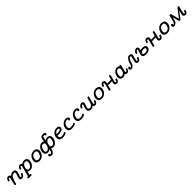

<svg xmlns="http://www.w3.org/2000/svg" viewBox="1190 -4305 8110 8110"><g transform="rotate(-45 5244.5 -250.0)"><path d="M68.8 -317.9Q68.8 -324.7 77.4 -348.4Q85.9 -372.1 101.6 -402.1Q117.2 -432.1 146.5 -455.1Q175.8 -478 211.9 -478Q249 -478 281.5 -458Q314 -438 323.2 -395Q401.4 -478 499 -478Q557.1 -478 596.7 -451.9Q636.2 -425.8 636.2 -363.8Q636.2 -309.6 599.1 -206.8Q562 -104 562 -97.2Q562 -85 569.6 -77.4Q577.1 -69.8 588.9 -69.8Q610.8 -69.8 631.8 -92.5Q652.8 -115.2 665 -150.9Q668.9 -164.1 675 -166.5Q681.2 -168.9 704.1 -168.9H716.8Q745.6 -168.9 746.1 -154.8Q746.1 -142.6 734.6 -117.7Q723.1 -92.8 702.6 -64.9Q682.1 -37.1 647.5 -16.1Q612.8 4.9 574.2 4.9Q531.2 4.9 501.7 -19.5Q472.2 -43.9 472.2 -84Q472.2 -102.1 510 -205.1Q547.9 -308.1 547.9 -347.2Q547.9 -402.3 483.9 -401.9Q432.1 -401.9 389.6 -367.4Q347.2 -333 321.5 -279.5Q295.9 -226.1 279.5 -175.5Q263.2 -125 252.2 -79.1Q241.2 -33.2 237.8 -25.9Q223.6 4.9 190.9 4.9Q175.8 4.9 165.3 -4.6Q154.8 -14.2 154.8 -28.8Q154.8 -40 158.2 -49.8L231.9 -347.2Q234.9 -358.4 234.9 -367.2Q234.9 -383.3 223.9 -392.6Q212.9 -401.9 200.2 -401.9Q182.1 -401.9 171.6 -380.9Q161.1 -359.9 154.5 -335.4Q147.9 -311 143.1 -307.1Q139.2 -304.2 124 -304.2H94.2Q68.8 -303.7 68.8 -317.9Z M744.6 172.9Q749.5 130.9 763.7 123Q769.5 119.1 783.7 119.1H815.9L827.6 68.8L931.6 -344.2Q935.5 -360.4 935.5 -368.2Q935.5 -383.3 924.6 -392.6Q913.6 -401.9 899.9 -401.9Q881.8 -401.9 871.3 -381.3Q860.8 -360.8 854.2 -336.4Q847.7 -312 843.8 -308.1Q838.9 -304.2 825.7 -304.2H790.5Q769.5 -304.2 769.5 -316.9Q769.5 -324.7 778.1 -348.9Q786.6 -373 802.7 -403.1Q818.8 -433.1 848.4 -455.6Q877.9 -478 912.6 -478Q984.4 -478 1014.6 -419.9Q1091.8 -478 1173.8 -478Q1248 -478 1293.9 -435.1Q1339.8 -392.1 1339.8 -312Q1339.8 -241.2 1308.8 -170.2Q1277.8 -99.1 1211.2 -46.6Q1144.5 5.9 1058.6 5.9Q991.7 5.9 941.9 -36.1L903.8 119.1H942.9Q975.1 119.1 974.6 141.1Q974.6 160.2 964.8 180.2Q959 194.3 935.5 193.8H774.9Q744.6 193.8 744.6 172.9ZM979.5 -168.9Q979.5 -127.9 1002.7 -98.9Q1025.9 -69.8 1072.8 -69.8Q1112.8 -69.8 1144.8 -89.8Q1176.8 -109.9 1195.8 -138.4Q1214.8 -167 1227.3 -202.4Q1239.7 -237.8 1244.1 -265.4Q1248.5 -293 1248.5 -313Q1248.5 -360.8 1223.1 -381.3Q1197.8 -401.9 1160.6 -401.9Q1113.8 -401.9 1071.3 -369.9Q1028.8 -337.9 1005.9 -284.2Q1001 -271 990.2 -229.5Q979.5 -188 979.5 -168.9Z M1436.5 -167Q1436.5 -216.8 1456.1 -270Q1475.6 -323.2 1511.5 -370.6Q1547.4 -418 1607.4 -448Q1667.5 -478 1740.7 -478Q1826.7 -478 1878.2 -432.6Q1929.7 -387.2 1929.7 -305.2Q1929.7 -231.9 1895.8 -162.4Q1861.8 -92.8 1790.3 -43.5Q1718.8 5.9 1625.5 5.9Q1539.6 5.9 1488 -39.6Q1436.5 -85 1436.5 -167ZM1528.8 -168Q1528.8 -69.8 1639.6 -69.8Q1695.8 -69.8 1737.3 -96.4Q1778.8 -123 1799.3 -163.1Q1819.8 -203.1 1828.6 -238.5Q1837.4 -273.9 1837.4 -304.2Q1837.4 -358.4 1805.4 -380.6Q1773.4 -402.8 1726.6 -402.8Q1681.6 -402.8 1645 -385Q1608.4 -367.2 1587.4 -340.6Q1566.4 -314 1552.5 -280.5Q1538.6 -247.1 1533.7 -219Q1528.8 -190.9 1528.8 -168Z M1962.4 -162.1Q1962.4 -213.9 1981 -269Q1999.5 -324.2 2033 -371.1Q2066.4 -418 2118.9 -448Q2171.4 -478 2233.4 -478Q2291.5 -478 2332.5 -446.8Q2335.4 -463.9 2343 -509.5Q2350.6 -555.2 2354 -568.1Q2357.4 -581.1 2366.5 -606.9Q2375.5 -632.8 2387.9 -647Q2400.4 -661.1 2419.4 -673.8Q2459.5 -699.7 2509.3 -700.2Q2530.3 -700.2 2549.3 -697.5Q2568.4 -694.8 2591.3 -688.5Q2614.3 -682.1 2628.4 -667Q2642.6 -651.9 2642.6 -629.9Q2642.6 -606 2625.5 -586.9Q2608.4 -567.9 2582.5 -567.9Q2542.5 -567.9 2542.5 -606.9Q2542.5 -618.2 2543.5 -623Q2523.4 -625 2485.4 -625H2475.6Q2457.5 -625 2450 -603.5Q2442.4 -582 2424.3 -478Q2419.4 -448.2 2416.5 -431.2Q2483.4 -478 2553.2 -478Q2624 -478 2668.7 -435.1Q2713.4 -392.1 2713.4 -313Q2713.4 -242.2 2682.9 -170.7Q2652.3 -99.1 2588.4 -46.6Q2524.4 5.9 2442.4 5.9Q2385.3 5.9 2342.3 -25.9Q2319.3 83 2283.2 129.9Q2229 199.7 2160.6 200.2Q2132.8 200.2 2107.7 195.6Q2082.5 190.9 2058.6 174.6Q2034.7 158.2 2034.7 129.9Q2034.7 106 2051.5 86.9Q2068.4 67.9 2094.2 67.9Q2134.3 67.9 2134.3 106.9Q2134.3 110.8 2132.3 123Q2160.2 125 2166.5 125Q2198.7 125 2219 93.5Q2239.3 62 2258.3 -40Q2193.4 5.9 2122.6 5.9Q2054.7 5.9 2008.5 -36.1Q1962.4 -78.1 1962.4 -162.1ZM2053.2 -155.8Q2053.2 -69.8 2132.3 -69.8Q2181.2 -69.8 2224.9 -109.4Q2268.6 -148.9 2288.6 -209Q2292.5 -221.2 2299.6 -261.5Q2306.6 -301.8 2306.6 -313Q2306.6 -347.2 2287.6 -374.5Q2268.6 -401.9 2224.6 -401.9Q2180.7 -401.9 2145.5 -374.5Q2110.4 -347.2 2091.3 -306.6Q2072.3 -266.1 2062.7 -226.3Q2053.2 -186.5 2053.2 -155.8ZM2369.6 -158.2Q2369.6 -124 2388.9 -96.9Q2408.2 -69.8 2451.7 -69.8Q2496.6 -69.8 2531.5 -97.4Q2566.4 -125 2585 -166.5Q2603.5 -208 2613 -247.1Q2622.6 -286.1 2622.6 -315.9Q2622.6 -401.9 2544.4 -401.9Q2494.6 -401.9 2450.9 -363Q2407.2 -324.2 2387.2 -263.2Q2382.3 -249 2376 -208Q2369.6 -167 2369.6 -158.2Z M2813 -172.9Q2813 -297.9 2897.9 -387.9Q2982.9 -478 3113.3 -478Q3177.2 -478 3216.8 -448.5Q3256.3 -418.9 3256.3 -370.1Q3256.3 -319.3 3220.2 -280.8Q3156.2 -212.9 2949.2 -212.9H2940.9Q2935.1 -212.9 2924.1 -212.4Q2913.1 -211.9 2908.2 -211.9Q2905.3 -191.9 2905.3 -171.9Q2905.3 -69.8 3021 -69.8Q3071.8 -69.8 3109.4 -78.4Q3147 -86.9 3162.1 -96.4Q3177.2 -106 3188.2 -114.5Q3199.2 -123 3204.1 -123Q3212.9 -123 3231 -103Q3249 -83 3249 -76.2Q3249 -71.3 3241 -61.5Q3232.9 -51.8 3214.1 -39.8Q3195.3 -27.8 3168.7 -17.8Q3142.1 -7.8 3099.1 -1Q3056.2 5.9 3007.3 5.9Q2952.1 5.9 2912.1 -10Q2872.1 -25.9 2851.6 -54Q2831.1 -82 2822 -110.8Q2813 -139.6 2813 -172.9ZM2928.2 -288.1H2969.2Q3172.4 -288.1 3172.4 -357.9Q3172.4 -377.9 3153.3 -389.9Q3134.3 -401.9 3101.1 -401.9Q2976.1 -401.9 2928.2 -288.1Z M3359.9 -167Q3359.9 -286.1 3445.3 -382.1Q3530.8 -478 3663.1 -478Q3723.1 -478 3761.5 -451.4Q3799.8 -424.8 3799.8 -381.8Q3799.8 -346.7 3780.3 -329.3Q3760.7 -312 3738.8 -312Q3721.7 -312 3709.7 -323Q3697.8 -334 3697.8 -351.1Q3697.8 -367.2 3710.9 -387.2Q3686 -402.3 3650.9 -401.9Q3604 -401.9 3566.9 -382.8Q3529.8 -363.8 3508.8 -336.4Q3487.8 -309.1 3474.4 -275.1Q3460.9 -241.2 3456.5 -214.6Q3452.1 -188 3452.1 -168Q3452.1 -69.8 3568.8 -69.8Q3622.1 -69.8 3659.9 -78.4Q3697.8 -86.9 3712.4 -96.4Q3727.1 -106 3738 -114.5Q3749 -123 3753.9 -123Q3760.7 -123 3778.3 -104.5Q3795.9 -85.9 3797.9 -80.1Q3800.8 -71.3 3787.1 -59.1Q3712.9 5.9 3557.1 5.9Q3453.1 5.9 3406.5 -43Q3359.9 -91.8 3359.9 -167Z M3909.7 -167Q3909.7 -286.1 3995.1 -382.1Q4080.6 -478 4212.9 -478Q4272.9 -478 4311.3 -451.4Q4349.6 -424.8 4349.6 -381.8Q4349.6 -346.7 4330.1 -329.3Q4310.5 -312 4288.6 -312Q4271.5 -312 4259.5 -323Q4247.6 -334 4247.6 -351.1Q4247.6 -367.2 4260.7 -387.2Q4235.8 -402.3 4200.7 -401.9Q4153.8 -401.9 4116.7 -382.8Q4079.6 -363.8 4058.6 -336.4Q4037.6 -309.1 4024.2 -275.1Q4010.7 -241.2 4006.3 -214.6Q4002 -188 4002 -168Q4002 -69.8 4118.7 -69.8Q4171.9 -69.8 4209.7 -78.4Q4247.6 -86.9 4262.2 -96.4Q4276.9 -106 4287.8 -114.5Q4298.8 -123 4303.7 -123Q4310.5 -123 4328.1 -104.5Q4345.7 -85.9 4347.7 -80.1Q4350.6 -71.3 4336.9 -59.1Q4262.7 5.9 4106.9 5.9Q4002.9 5.9 3956.3 -43Q3909.7 -91.8 3909.7 -167Z M4421.4 -316.9Q4421.4 -329.1 4433.3 -354Q4445.3 -378.9 4465.3 -407.5Q4485.4 -436 4520.5 -457Q4555.7 -478 4594.7 -478Q4637.7 -478 4666.5 -453.1Q4695.3 -428.2 4695.3 -388.2Q4695.3 -368.2 4661.4 -278.6Q4627.4 -189 4627.4 -146Q4627.4 -69.8 4713.4 -69.8Q4745.6 -69.8 4774.2 -86.4Q4802.7 -103 4822 -129.4Q4841.3 -155.8 4853.5 -178Q4865.7 -200.2 4872.6 -221.2Q4875.5 -228 4900.6 -330.6Q4925.8 -433.1 4929.7 -440.9Q4943.8 -471.7 4976.6 -472.2Q4992.7 -472.2 5002.7 -462.6Q5012.7 -453.1 5012.7 -437Q5012.7 -430.2 5008.3 -416L4936.5 -126Q4932.6 -111.8 4932.6 -105Q4932.6 -89.8 4943.6 -79.8Q4954.6 -69.8 4968.8 -69.8Q4991.7 -69.8 5007.1 -116.9Q5022.5 -164.1 5024.4 -165Q5029.3 -168.9 5043.5 -168.9H5075.7Q5098.6 -168.9 5098.6 -153.8Q5098.6 -147 5090.1 -124Q5081.5 -101.1 5066.2 -70.6Q5050.8 -40 5021.2 -17.1Q4991.7 5.9 4956.5 5.9Q4939.5 5.9 4922.6 2Q4905.8 -2 4883.5 -17.6Q4861.3 -33.2 4850.6 -58.1Q4825.7 -37.1 4808.6 -25.6Q4791.5 -14.2 4761.5 -4.2Q4731.4 5.9 4698.7 5.9Q4632.8 5.9 4585.7 -25.1Q4538.6 -56.2 4538.6 -129.9Q4538.6 -184.1 4572.5 -276.1Q4606.4 -368.2 4606.4 -375Q4606.4 -387.2 4598.4 -394.5Q4590.3 -401.9 4579.6 -401.9Q4557.6 -401.9 4536.6 -379.9Q4515.6 -357.9 4503.4 -321.8Q4499.5 -309.6 4495.1 -306.9Q4490.7 -304.2 4479.5 -304.2H4447.8Q4421.4 -303.7 4421.4 -316.9Z M5159.2 -167Q5159.2 -216.8 5178.7 -270Q5198.2 -323.2 5234.1 -370.6Q5270 -418 5330.1 -448Q5390.1 -478 5463.4 -478Q5549.3 -478 5600.8 -432.6Q5652.3 -387.2 5652.3 -305.2Q5652.3 -231.9 5618.4 -162.4Q5584.5 -92.8 5512.9 -43.5Q5441.4 5.9 5348.1 5.9Q5262.2 5.9 5210.7 -39.6Q5159.2 -85 5159.2 -167ZM5251.5 -168Q5251.5 -69.8 5362.3 -69.8Q5418.5 -69.8 5460 -96.4Q5501.5 -123 5522 -163.1Q5542.5 -203.1 5551.3 -238.5Q5560.1 -273.9 5560.1 -304.2Q5560.1 -358.4 5528.1 -380.6Q5496.1 -402.8 5449.2 -402.8Q5404.3 -402.8 5367.7 -385Q5331.1 -367.2 5310.1 -340.6Q5289.1 -314 5275.1 -280.5Q5261.2 -247.1 5256.3 -219Q5251.5 -190.9 5251.5 -168Z M5711.9 -317.9Q5711.9 -324.7 5720.5 -348.4Q5729 -372.1 5744.6 -402.1Q5760.3 -432.1 5789.6 -455.1Q5818.8 -478 5855 -478Q5898.9 -478 5933.1 -450.9Q5967.3 -423.8 5967.3 -378.9Q5967.3 -362.8 5948.2 -288.1H6180.2Q6213.4 -432.1 6225.1 -450.2Q6240.2 -472.2 6267.1 -472.2Q6282.2 -472.2 6292.7 -462.2Q6303.2 -452.1 6303.2 -437Q6303.2 -424.8 6296.9 -404.8L6228 -130.9Q6223.1 -110.8 6223.1 -105Q6223.1 -89.8 6234.6 -79.8Q6246.1 -69.8 6259.3 -69.8Q6265.1 -69.8 6270.5 -72.5Q6275.9 -75.2 6280.5 -81.5Q6285.2 -87.9 6288.1 -92.5Q6291 -97.2 6294.9 -107.7Q6298.8 -118.2 6300.5 -122.6Q6302.2 -127 6305.7 -138.9Q6309.1 -150.9 6309.1 -152.8Q6314 -168.9 6334 -168.9H6360.8Q6370.6 -168.9 6375.7 -168.5Q6380.9 -168 6385 -165Q6389.2 -162.1 6389.2 -154.8Q6389.2 -147 6380.6 -123.5Q6372.1 -100.1 6356.7 -70.1Q6341.3 -40 6311.8 -17.1Q6282.2 5.9 6247.1 5.9Q6202.1 5.9 6168.7 -21.5Q6135.3 -48.8 6135.3 -94.2Q6135.3 -109.4 6161.1 -211.9H5928.2Q5887.2 -33.7 5877 -19Q5861.8 4.9 5834 4.9Q5818.8 4.9 5808.3 -4.2Q5797.9 -13.2 5797.9 -28.8Q5797.9 -34.7 5803.2 -60.1L5874 -340.8Q5877.9 -356.9 5877.9 -367.2Q5877.9 -383.3 5866.9 -392.6Q5856 -401.9 5843.3 -401.9Q5837.4 -401.9 5831.8 -399.4Q5826.2 -397 5821.5 -390.4Q5816.9 -383.8 5814 -379.4Q5811 -375 5807.1 -364.5Q5803.2 -354 5801.8 -349.6Q5800.3 -345.2 5796.6 -333Q5793 -320.8 5793 -318.8Q5788.1 -303.7 5770 -304.2H5737.3Q5711.9 -303.7 5711.9 -317.9Z M6448.7 -157.2Q6448.7 -228 6479.2 -300Q6509.8 -372.1 6574.7 -425Q6639.6 -478 6722.7 -478Q6785.6 -478 6834 -437Q6851.1 -461.9 6877.9 -461.9Q6895 -461.9 6905 -451.9Q6915 -441.9 6915 -426.8Q6915 -421.9 6906.7 -390.1L6840.8 -126Q6837.9 -116.2 6837.9 -105Q6837.9 -89.8 6848.9 -79.8Q6859.9 -69.8 6872.6 -69.8Q6890.6 -69.8 6901.6 -90.3Q6912.6 -110.8 6918.7 -135.5Q6924.8 -160.2 6928.7 -164.1Q6934.6 -168.9 6948.7 -168.9H6981Q7003.9 -168.9 7003.9 -154.8Q7003.9 -147.9 6995.4 -124.5Q6986.8 -101.1 6971.2 -70.6Q6955.6 -40 6925.8 -17.1Q6896 5.9 6860.8 5.9Q6790 5.9 6758.8 -50.8Q6683.6 6.3 6606.9 5.9Q6536.1 5.9 6492.4 -37.6Q6448.7 -81.1 6448.7 -157.2ZM6540 -155.8Q6540 -108.9 6563.5 -89.4Q6586.9 -69.8 6620.6 -69.8Q6669.4 -69.8 6714.1 -109.4Q6758.8 -148.9 6775.9 -214.8Q6793.9 -288.1 6793.9 -299.8Q6793.9 -357.9 6768.3 -379.9Q6742.7 -401.9 6709 -401.9Q6668.9 -401.9 6637.5 -380.4Q6606 -358.9 6588.4 -328.4Q6570.8 -297.9 6559.3 -261.5Q6547.9 -225.1 6543.9 -199Q6540 -172.9 6540 -155.8Z M7023.4 -74.2Q7023.4 -109.4 7043 -127.2Q7062.5 -145 7084.5 -145Q7101.6 -145 7113.5 -134Q7125.5 -123 7125.5 -106Q7125.5 -89.8 7112.3 -69.8H7115.7Q7127 -69.8 7137.2 -72.5Q7147.5 -75.2 7155 -79.1Q7162.6 -83 7170.2 -89.6Q7177.7 -96.2 7182.1 -101.6Q7186.5 -106.9 7191.7 -116Q7196.8 -125 7199.2 -131.1Q7201.7 -137.2 7204.6 -146.5Q7207.5 -155.8 7209 -159.9Q7210.4 -164.1 7212.4 -173.1Q7214.4 -182.1 7214.4 -183.1Q7249.5 -315.9 7309.6 -397Q7369.6 -478 7443.4 -478Q7493.2 -478 7533 -458.5Q7572.8 -439 7572.8 -394Q7572.8 -380.9 7538.6 -248Q7504.4 -115.2 7504.4 -105Q7504.4 -90.8 7514.9 -80.3Q7525.4 -69.8 7539.6 -69.8Q7557.6 -69.8 7568.6 -89.8Q7579.6 -109.9 7586.2 -134.5Q7592.8 -159.2 7595.7 -163.1Q7600.6 -168.9 7626.5 -168.9H7637.7Q7647.5 -168.9 7651.1 -168.9Q7654.8 -168.9 7661.1 -167.5Q7667.5 -166 7669.4 -163.1Q7671.4 -160.2 7671.4 -153.8Q7671.4 -147 7663.1 -124Q7654.8 -101.1 7639.2 -71Q7623.5 -41 7593.5 -18.1Q7563.5 4.9 7527.3 4.9Q7482.4 4.9 7449.5 -22Q7416.5 -48.8 7416.5 -94.2Q7416.5 -114.3 7450 -241.7Q7483.4 -369.1 7483.4 -377.9Q7483.4 -401.9 7431.6 -401.9Q7406.7 -401.9 7383.5 -377.9Q7360.4 -354 7343.5 -315.4Q7326.7 -276.9 7314.7 -241.9Q7302.7 -207 7293.2 -171.6Q7283.7 -136.2 7281.7 -131.8Q7254.9 -62 7204.1 -28.1Q7153.3 5.9 7105.5 5.9Q7066.4 5.9 7044.9 -17.6Q7023.4 -41 7023.4 -74.2Z M7864.7 -478Q7907.7 -478 7937.5 -451.9Q7967.3 -425.8 7967.3 -386.2Q7967.3 -368.2 7943.4 -306.2Q7938.5 -291 7935.5 -283.2Q7995.6 -306.2 8061.5 -306.2Q8117.7 -306.2 8157 -294.2Q8196.3 -282.2 8215.8 -261.7Q8235.4 -241.2 8243.4 -221.2Q8251.5 -201.2 8251.5 -179.2Q8251.5 -105 8180.4 -50Q8109.4 4.9 7992.7 5.9Q7936.5 5.9 7897.5 -6.1Q7858.4 -18.1 7839.4 -38.6Q7820.3 -59.1 7812.5 -79.1Q7804.7 -99.1 7804.7 -121.1Q7804.7 -158.2 7841.6 -264.6Q7878.4 -371.1 7878.4 -377Q7878.4 -401.9 7853.5 -401.9Q7830.6 -401.9 7808.6 -377.9Q7786.6 -354 7775.4 -317.9Q7772.5 -308.1 7767.1 -303Q7761.7 -297.9 7757.6 -297.4Q7753.4 -296.9 7745.6 -296.9H7721.7Q7693.4 -296.9 7693.4 -315.9Q7693.4 -335 7711.9 -371.6Q7730.5 -408.2 7772.5 -443.1Q7814.5 -478 7864.7 -478ZM7892.6 -128.9Q7892.6 -69.8 8001.5 -69.8Q8056.6 -69.8 8096.2 -84Q8135.7 -98.1 8152.3 -141.1Q8158.2 -156.2 8158.7 -171.9Q8158.7 -230 8053.7 -230Q8015.6 -230 7982.2 -222.4Q7948.7 -214.8 7920.7 -190.9Q7892.6 -167 7892.6 -128.9Z M8329.1 -317.9Q8329.1 -324.7 8337.6 -348.4Q8346.2 -372.1 8361.8 -402.1Q8377.4 -432.1 8406.7 -455.1Q8436 -478 8472.2 -478Q8516.1 -478 8550.3 -450.9Q8584.5 -423.8 8584.5 -378.9Q8584.5 -362.8 8565.4 -288.1H8797.4Q8830.6 -432.1 8842.3 -450.2Q8857.4 -472.2 8884.3 -472.2Q8899.4 -472.2 8909.9 -462.2Q8920.4 -452.1 8920.4 -437Q8920.4 -424.8 8914.1 -404.8L8845.2 -130.9Q8840.3 -110.8 8840.3 -105Q8840.3 -89.8 8851.8 -79.8Q8863.3 -69.8 8876.5 -69.8Q8882.3 -69.8 8887.7 -72.5Q8893.1 -75.2 8897.7 -81.5Q8902.3 -87.9 8905.3 -92.5Q8908.2 -97.2 8912.1 -107.7Q8916 -118.2 8917.7 -122.6Q8919.4 -127 8922.9 -138.9Q8926.3 -150.9 8926.3 -152.8Q8931.2 -168.9 8951.2 -168.9H8978Q8987.8 -168.9 8992.9 -168.5Q8998 -168 9002.2 -165Q9006.3 -162.1 9006.3 -154.8Q9006.3 -147 8997.8 -123.5Q8989.3 -100.1 8973.9 -70.1Q8958.5 -40 8929 -17.1Q8899.4 5.9 8864.3 5.9Q8819.3 5.9 8785.9 -21.5Q8752.4 -48.8 8752.4 -94.2Q8752.4 -109.4 8778.3 -211.9H8545.4Q8504.4 -33.7 8494.1 -19Q8479 4.9 8451.2 4.9Q8436 4.9 8425.5 -4.2Q8415 -13.2 8415 -28.8Q8415 -34.7 8420.4 -60.1L8491.2 -340.8Q8495.1 -356.9 8495.1 -367.2Q8495.1 -383.3 8484.1 -392.6Q8473.1 -401.9 8460.4 -401.9Q8454.6 -401.9 8449 -399.4Q8443.4 -397 8438.7 -390.4Q8434.1 -383.8 8431.2 -379.4Q8428.2 -375 8424.3 -364.5Q8420.4 -354 8418.9 -349.6Q8417.5 -345.2 8413.8 -333Q8410.2 -320.8 8410.2 -318.8Q8405.3 -303.7 8387.2 -304.2H8354.5Q8329.1 -303.7 8329.1 -317.9Z M9066.9 -167Q9066.9 -216.8 9086.4 -270Q9106 -323.2 9141.8 -370.6Q9177.7 -418 9237.8 -448Q9297.9 -478 9371.1 -478Q9457 -478 9508.5 -432.6Q9560.1 -387.2 9560.1 -305.2Q9560.1 -231.9 9526.1 -162.4Q9492.2 -92.8 9420.7 -43.5Q9349.1 5.9 9255.9 5.9Q9169.9 5.9 9118.4 -39.6Q9066.9 -85 9066.9 -167ZM9159.2 -168Q9159.2 -69.8 9270 -69.8Q9326.2 -69.8 9367.7 -96.4Q9409.2 -123 9429.7 -163.1Q9450.2 -203.1 9459 -238.5Q9467.8 -273.9 9467.8 -304.2Q9467.8 -358.4 9435.8 -380.6Q9403.8 -402.8 9356.9 -402.8Q9312 -402.8 9275.4 -385Q9238.8 -367.2 9217.8 -340.6Q9196.8 -314 9182.9 -280.5Q9168.9 -247.1 9164.1 -219Q9159.2 -190.9 9159.2 -168Z M9585.4 -74.2Q9585.4 -109.4 9605 -127.2Q9624.5 -145 9646.5 -145Q9663.6 -145 9675.5 -134Q9687.5 -123 9687.5 -106Q9687.5 -89.8 9674.3 -69.8Q9722.2 -71.8 9742.9 -99.9Q9763.7 -127.9 9776.4 -181.2L9838.4 -431.2Q9844.2 -457 9850.6 -469.2L9849.6 -472.2H9903.3Q9922.4 -472.2 9928 -464.6Q9933.6 -457 9939.5 -433.1L10020.5 -111.8Q10026.4 -89.8 10028.3 -79.1L10292.5 -428.2Q10315.4 -458 10323 -465.1Q10330.6 -472.2 10345.7 -472.2H10385.7Q10407.7 -472.2 10407.7 -459Q10407.7 -457 10403.3 -439L10325.7 -125Q10322.8 -113.8 10322.8 -105Q10322.8 -88.9 10333.7 -79.3Q10344.7 -69.8 10357.4 -69.8Q10366.2 -69.8 10374.3 -75.4Q10382.3 -81.1 10387.9 -92.5Q10393.6 -104 10396.5 -112.5Q10399.4 -121.1 10403.6 -135.5Q10407.7 -149.9 10408.7 -152.8Q10413.6 -168.9 10431.6 -168.9H10466.8Q10488.8 -168.9 10488.8 -154.8Q10488.8 -147.9 10480.7 -124.5Q10472.7 -101.1 10456.5 -71Q10440.4 -41 10410.9 -18.1Q10381.3 4.9 10345.7 4.9Q10300.8 4.9 10267.1 -22Q10233.4 -48.8 10233.4 -94.2Q10233.4 -97.2 10233.4 -99.6Q10233.4 -102.1 10233.9 -105Q10234.4 -107.9 10235.4 -112.5Q10236.3 -117.2 10237.5 -122.1Q10238.8 -127 10241.2 -137Q10243.7 -147 10246.1 -157Q10248.5 -167 10252.9 -184.6Q10257.3 -202.1 10262 -220Q10266.6 -237.8 10273.7 -265.9Q10280.8 -293.9 10287.6 -323.2Q10278.8 -310.1 10258.8 -284.2L10065.4 -28.8Q10051.3 -10.7 10041 -5.4Q10030.8 0 10013.7 0H9999.5Q9988.3 0 9982.4 -1.5Q9976.6 -2.9 9970.9 -9.5Q9965.3 -16.1 9961.4 -29.8Q9894.5 -287.6 9890.6 -310.1Q9850.6 -147.9 9842.8 -128.9Q9814.9 -58.1 9764.2 -26.6Q9713.4 4.9 9665.5 4.9Q9626.5 4.9 9606 -18.6Q9585.4 -42 9585.4 -74.2Z"/></g></svg>

Font: CMU Concrete
Style: BoldItalic
Weight: 700
Italic angle: -14.04°
Version: Version 0.7.0